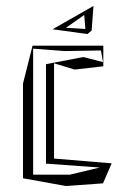

<svg xmlns="http://www.w3.org/2000/svg" viewBox="-20 -600 419 643"><path d="M326 -447H89L57 -320V-3L201 23L325 14L354 -53L161 -69V-388L230 -367L326 -378ZM318 -431 325 -392 259 -409 134 -385V-52L314 -39L214 -15H91V-437L197 -429ZM287 -498 293 -580 156 -502 273 -486ZM262 -550 266 -503 201 -507Z"/></svg>

Font: Quebrada
Style: Regular
Weight: 400
Designer: deFharo
Foundry: deFharo
Version: Version 1.034 2012